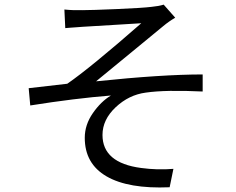

<svg xmlns="http://www.w3.org/2000/svg" viewBox="-20 -787 1040 846"><path d="M263.7 -745.1Q299.8 -741.2 342.8 -742.2Q381.8 -742.2 495.6 -747.1Q609.4 -752 647.5 -756.8Q679.7 -759.8 701.2 -766.6L752 -709Q723.6 -692.4 699.2 -671.9Q674.8 -652.3 561.5 -558.6Q448.2 -464.8 403.3 -428.7Q694.3 -459 873 -459V-383.8Q710 -391.6 622.1 -378.9Q547.9 -369.1 489.7 -314.5Q431.6 -259.8 431.6 -192.4Q431.6 -69.3 601.6 -46.9Q673.8 -37.1 744.1 -43L727.5 38.1Q545.9 45.9 449.7 -9.8Q353.5 -65.4 353.5 -179.7Q353.5 -237.3 389.2 -288.6Q424.8 -339.8 468.8 -366.2Q309.6 -353.5 113.3 -322.3L106.4 -398.4Q125 -400.4 276.4 -418Q377 -487.3 602.5 -684.6Q593.8 -683.6 481.4 -677.2Q369.1 -670.9 343.8 -668.9Q335 -668 318.8 -667Q302.7 -666 290 -665Q277.3 -664.1 267.6 -663.1Z"/></svg>

Font: Nasu
Style: Regular
Weight: 400
Designer: Ryoko NISHIZUKA (kana &amp; ideographs); Paul D. Hunt (Latin, Greek &amp; Cyrillic); Wenlong ZHANG (bopomofo); Sandoll C
Version: Version 2014.1215